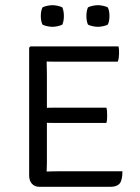

<svg xmlns="http://www.w3.org/2000/svg" viewBox="-20 -721 540 741"><path d="M452.5 -60Q452.5 -25.5 441.8 -12.8Q431 0 406 0H132.5Q114 0 103.2 -11.8Q92.5 -23.5 92.5 -44.5V-537L97.5 -542H437.5Q439 -534.5 439.2 -527.5Q439.5 -520.5 439.5 -514.5Q439.5 -508.5 438.5 -499.8Q437.5 -491 434.5 -483H214Q203 -483 188.8 -483Q174.5 -483 160 -483.5Q160 -474 160.5 -461Q161 -448 161 -433V-305Q175.5 -305.5 189.5 -305.5Q203.5 -305.5 214 -305.5H390.5Q393 -298 393.2 -289.5Q393.5 -281 393.5 -276Q393.5 -270 393.2 -262Q393 -254 390.5 -246.5H214Q203.5 -246.5 189.5 -246.5Q175.5 -246.5 161 -247V-92.5Q161 -83.5 160.5 -73Q160 -62.5 160 -59Q181 -60 214.5 -60ZM137.5 -659Q137.5 -679.5 144 -692.5Q150 -696 161.8 -698.5Q173.5 -701 182 -701Q191 -701 202.8 -698.5Q214.5 -696 220.5 -692.5Q226.5 -679.5 226.5 -659Q226.5 -639 220.5 -626Q214.5 -622.5 202.8 -620Q191 -617.5 182 -617.5Q173.5 -617.5 161.8 -620Q150 -622.5 144 -626Q137.5 -639 137.5 -659ZM313.5 -659Q313.5 -679.5 319.5 -692.5Q325.5 -696 337.2 -698.5Q349 -701 358 -701Q366.5 -701 378.2 -698.5Q390 -696 396 -692.5Q402.5 -679.5 402.5 -659Q402.5 -639 396 -626Q390 -622.5 378.2 -620Q366.5 -617.5 358 -617.5Q349 -617.5 337.2 -620Q325.5 -622.5 319.5 -626Q313.5 -639 313.5 -659Z"/></svg>

Font: Signika Negative SC Light
Style: Regular
Weight: 300
Designer: Anna Giedryś
Foundry: Anna Giedryś
Version: Version 2.000; ttfautohint (v1.8.3) -l 8 -r 50 -G 200 -x 9 -